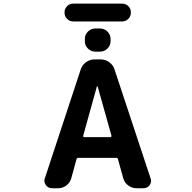

<svg xmlns="http://www.w3.org/2000/svg" viewBox="-20 -1090 1040 1042"><path d="M405.3 -233.4Q397.5 -233.4 395.5 -226.6L367.2 -124Q360.4 -98.6 340.3 -83.5Q320.3 -68.4 294.9 -68.4H262.7Q241.2 -68.4 229.5 -85Q220.7 -96.7 220.7 -109.4Q220.7 -115.2 223.6 -123L418 -712.9Q425.8 -737.3 446.8 -752.4Q467.8 -767.6 493.2 -767.6H526.4Q551.8 -767.6 572.8 -752.4Q593.8 -737.3 601.6 -712.9L796.9 -123Q799.8 -115.2 799.8 -109.4Q799.8 -96.7 792 -85Q779.3 -68.4 757.8 -68.4H721.7Q696.3 -68.4 675.8 -83.5Q655.3 -98.6 648.4 -124L620.1 -226.6Q618.2 -233.4 611.3 -233.4ZM431.6 -353.5Q430.7 -350.6 432.1 -348.1Q433.6 -345.7 436.5 -345.7H579.1Q582 -345.7 583.5 -348.1Q585 -350.6 585 -353.5L509.8 -621.1Q508.8 -622.1 507.3 -622.1Q505.9 -622.1 505.9 -621.1ZM377.9 -973.6Q357.4 -973.6 343.8 -987.8Q330.1 -1002 330.1 -1022Q330.1 -1042 343.8 -1056.2Q357.4 -1070.3 377.9 -1070.3H642.6Q663.1 -1070.3 676.8 -1056.2Q690.4 -1042 690.4 -1022Q690.4 -1002 676.8 -987.8Q663.1 -973.6 642.6 -973.6ZM498 -809.6Q474.6 -809.6 457.5 -826.2Q440.4 -842.8 440.4 -867.2V-877.9Q440.4 -902.3 457.5 -918.9Q474.6 -935.5 498 -935.5H522.5Q545.9 -935.5 563 -918.9Q580.1 -902.3 580.1 -877.9V-867.2Q580.1 -842.8 563 -826.2Q545.9 -809.6 522.5 -809.6Z"/></svg>

Font: Gen Jyuu Gothic Monospace Bold
Style: Bold
Weight: 700
Designer: [Source Han Sans]
Ryoko NISHIZUKA  (kana & ideographs); Paul D. Hunt (Latin, Greek & Cyrillic); Wenlong ZHANG  (bopomofo
Version: Version 1.002.20150607